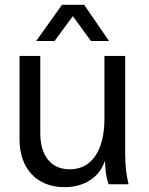

<svg xmlns="http://www.w3.org/2000/svg" viewBox="-20 -764 617 796"><path d="M247 12C332 12 394 -31 415 -98C417 -51 421 -27 430 0H513C504 -37 499 -76 499 -125V-532H413V-272C413 -140 360 -62 269 -62C192 -62 147 -118 147 -212V-532H61V-186C61 -65 133 12 247 12ZM130 -594H206L282 -697L357 -594H432L329 -744H237Z"/></svg>

Font: Ronzino
Style: Regular
Weight: 400
Designer: Nunzio Mazzaferro
Foundry: Collletttivo
Version: Version 1.000;Glyphs 3.3 (3337)